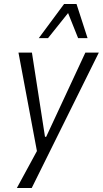

<svg xmlns="http://www.w3.org/2000/svg" viewBox="-20 -756 512 956"><path d="M64 180 171 -17 170 29 72 -494H139L204 -75H210L405 -494H472L138 180ZM173 -566 299 -736H361L416 -566H369L319 -691L219 -566Z"/></svg>

Font: Nunito Sans 7pt Condensed Light
Style: Italic
Weight: 300
Width: 3
Italic angle: -9°
Designer: Vernon Adams
Foundry: Vernon Adams
Version: Version 3.101;gftools[0.9.27]